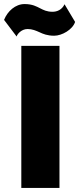

<svg xmlns="http://www.w3.org/2000/svg" viewBox="-53 -926 390 946"><path d="M214 -750C252 -750 305 -780 317 -818L265 -905C252 -877 227 -868 206 -868C177 -868 161 -877 145 -885C127 -894 107 -906 68 -906C23 -906 -16 -871 -33 -828L29 -746C30 -754 50 -783 83 -783C106 -783 124 -775 142 -767C159 -759 180 -750 214 -750ZM52 0H240V-700H52Z"/></svg>

Font: Arthouse Owned Black
Style: Regular
Weight: 900
Designer: Jeremy Tribby
Foundry: Tribby Type
Version: Version 1.000;PS 001.000;hotconv 1.0.88;makeotf.lib2.5.64775